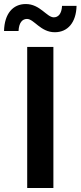

<svg xmlns="http://www.w3.org/2000/svg" viewBox="-53 -933 400 953"><path d="M82 0H212V-700H82ZM219 -773C283 -773 325 -821 327 -904H255C253 -864 236 -847 214 -847C179 -847 146 -913 75 -913C11 -913 -31 -865 -33 -779H39C41 -821 58 -839 81 -839C116 -839 148 -773 219 -773Z"/></svg>

Font: Chess Sans SemiBold
Style: Regular
Weight: 600
Designer: Wolf Bōese
Foundry: Wolf Bōese
Version: Version 7.223;Glyphs 3.3 (3306)